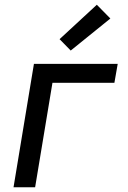

<svg xmlns="http://www.w3.org/2000/svg" viewBox="-20 -789 540 809"><path d="M37 0 123 -520H476L462 -440H201L128 0ZM278 -576 231 -624 388 -769 445 -711Z"/></svg>

Font: Iosevka SS04 Medium Oblique
Style: Regular
Weight: 500
Italic angle: -9°
Monospace: yes
Designer: Belleve Invis
Foundry: Belleve Invis
Version: Version 19.0.0; ttfautohint (v1.8.4)